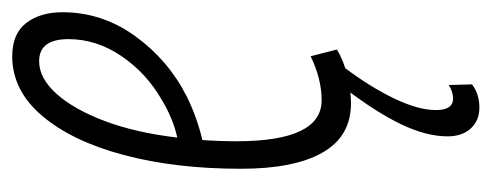

<svg xmlns="http://www.w3.org/2000/svg" viewBox="-265 -319 804 314"><g transform="rotate(-90 137.0 -162.0)"><path d="M213 -13Q195 -2 170.5 4Q146 10 125 10Q71 10 44.5 -36.5Q18 -83 18 -170Q18 -277 40.5 -361.5Q63 -446 104.5 -495Q146 -544 202 -544Q239 -544 256.5 -521Q274 -498 274 -462Q274 -397 235 -343Q196 -289 137 -259Q103 -242 65 -233Q63 -206 63 -177Q63 -38 130 -38Q165 -38 202 -56ZM194 -500Q166 -500 140.5 -471.5Q115 -443 96 -392.5Q77 -342 69 -274Q100 -281 130 -299Q174 -324 202 -365Q230 -406 230 -452Q230 -500 194 -500ZM151 -2 183 0Q152 41 133 80.5Q114 120 114 149Q114 177 133 177Q143 177 155 170L156 208Q140 220 118 220Q97 220 84 206Q71 192 71 168Q71 133 91 91.5Q111 50 151 -2Z"/></g></svg>

Font: Georama ExtraCondensed Light
Style: Italic
Weight: 300
Width: 2
Italic angle: -9°
Designer: Jean-Baptiste Levee
Foundry: Production Type
Version: Version 1.000